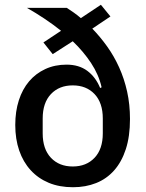

<svg xmlns="http://www.w3.org/2000/svg" viewBox="-20 -773 614 805"><path d="M443 -704 367 -653Q400 -619 429 -578.5Q458 -538 479.5 -490.5Q501 -443 513 -389Q525 -335 525 -274Q525 -201 507.5 -147.5Q490 -94 458.5 -58.5Q427 -23 383 -5.5Q339 12 286 12Q229 12 184.5 -6.5Q140 -25 108.5 -59.5Q77 -94 60.5 -142Q44 -190 44 -249Q44 -306 59 -352.5Q74 -399 102 -432Q130 -465 170 -483.5Q210 -502 259 -502Q311 -502 346 -476Q381 -450 400 -404L406 -407Q394 -460 362 -508.5Q330 -557 285 -600L201 -546L162 -595L236 -644Q202 -671 166 -695Q130 -719 93 -740H260Q274 -731 289 -720.5Q304 -710 319 -697L403 -753ZM285 -75Q342 -75 376.5 -111.5Q411 -148 411 -214V-276Q411 -342 376.5 -378.5Q342 -415 285 -415Q228 -415 193.5 -378.5Q159 -342 159 -276V-214Q159 -148 193.5 -111.5Q228 -75 285 -75Z"/></svg>

Font: IBM Plex Arabic Medium
Style: Regular
Weight: 500
Designer: Mike Abbink, Paul van der Laan, Pieter van Rosmalen, Wael Morcos, Khajak Apelian
Foundry: Bold Monday
Version: Version 1.0